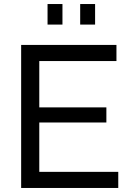

<svg xmlns="http://www.w3.org/2000/svg" viewBox="-20 -933 645 953"><path d="M216 -811V-913H290V-811ZM378 -811V-913H452V-811ZM567 -80V0H85V-710H558V-630H175V-400H508V-325H175V-80Z"/></svg>

Font: IngvarSans
Style: Regular
Weight: 500
Version: Version 3.000